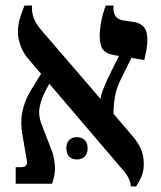

<svg xmlns="http://www.w3.org/2000/svg" viewBox="-20 -667 583 697"><path d="M37 0V-60H56Q83 -60 77 -87L62 -174Q53 -220 61 -260.5Q69 -301 92 -339L129 -399L88 -447Q65 -472 55 -500Q45 -528 45 -551Q45 -576 52 -599.5Q59 -623 69 -647H96V-636Q96 -618 104 -598Q112 -578 133 -554L345 -308Q347 -325 358 -351.5Q369 -378 380 -400L412 -464L394 -467Q365 -472 353.5 -487.5Q342 -503 342 -538Q342 -559 347 -587Q352 -615 364 -647H392V-636Q392 -599 427 -593L467 -587Q490 -583 502.5 -568.5Q515 -554 515 -522Q515 -505 512 -489Q509 -473 504 -449L457 -457L420 -382Q403 -348 397.5 -317Q392 -286 392 -254L462 -172Q484 -146 493 -122.5Q502 -99 502 -72Q502 -46 494 -27Q486 -8 474 10H455Q454 -6 446 -22Q438 -38 415 -63L159 -363L145 -337Q127 -302 123 -272Q119 -242 135 -205L163 -133Q176 -104 179 -69.5Q182 -35 169 0ZM221 -129Q221 -149 231.5 -159Q242 -169 259 -169Q276 -169 287 -159Q298 -149 298 -129Q298 -108 287 -98Q276 -88 259 -88Q242 -88 231.5 -98Q221 -108 221 -129Z"/></svg>

Font: Noto Serif Hebrew SemiCondensed SemiBold
Style: Regular
Weight: 600
Width: 4
Designer: Monotype Design Team
Foundry: Monotype Imaging Inc.
Version: Version 2.004; ttfautohint (v1.8.4.7-5d5b)